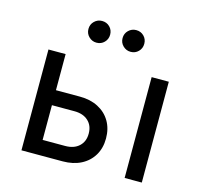

<svg xmlns="http://www.w3.org/2000/svg" viewBox="-104 -827 983 940"><g transform="rotate(15 388.0 -357.0)"><path d="M83 0V-511H170V-328H292Q344.5 -328 384.2 -307.5Q424 -287 446 -249.8Q468 -212.5 468 -163Q468 -114 446 -77.2Q424 -40.5 384.5 -20.2Q345 0 292 0ZM170 -76H284Q328.5 -76 354.2 -99.8Q380 -123.5 380 -164Q380 -204.5 354.2 -228.2Q328.5 -252 284 -252H170ZM606 0V-511H693V0ZM474 -604Q451.5 -604 435.2 -620Q419 -636 419 -659Q419 -682.5 435.2 -698.2Q451.5 -714 474 -714Q497.5 -714 513.2 -698.2Q529 -682.5 529 -659Q529 -636 513.2 -620Q497.5 -604 474 -604ZM301 -604Q278.5 -604 262.2 -620Q246 -636 246 -659Q246 -682.5 262.2 -698.2Q278.5 -714 301 -714Q324.5 -714 340.2 -698.2Q356 -682.5 356 -659Q356 -636 340.2 -620Q324.5 -604 301 -604Z"/></g></svg>

Font: Undotted
Style: Regular
Weight: 400
Designer: Delve Withrington, Dave Bailey, Thomas Jockin
Foundry: Delve Fonts LLC
Version: Version 4.000